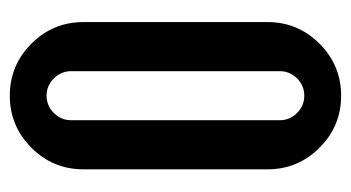

<svg xmlns="http://www.w3.org/2000/svg" viewBox="-178 -520 699 382"><g transform="rotate(90 171.0 -329.5)"><path d="M170.9 -659.2Q231.4 -659.2 274.4 -616.2Q317.4 -573.2 317.4 -512.7V-146.5Q317.4 -85.9 274.4 -43Q231.4 0 170.9 0Q110.4 0 67.4 -43Q24.4 -85.9 24.4 -146.5V-512.7Q24.4 -573.2 67.4 -616.2Q110.4 -659.2 170.9 -659.2ZM219.7 -537.1Q219.7 -557.1 205.3 -571.5Q190.9 -585.9 170.9 -585.9Q150.9 -585.9 136.5 -571.5Q122.1 -557.1 122.1 -537.1V-122.1Q122.1 -102.1 136.5 -87.6Q150.9 -73.2 170.9 -73.2Q190.9 -73.2 205.3 -87.6Q219.7 -102.1 219.7 -122.1Z"/></g></svg>

Font: Alegre Sans
Style: Regular
Weight: 400
Width: 3
Designer: GrandChaos9000
Version: Version 1.2.6 - August 1, 2014